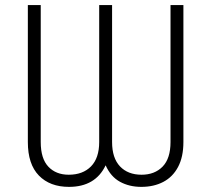

<svg xmlns="http://www.w3.org/2000/svg" viewBox="-20 -727 833 757"><path d="M89.8 -707H140.6V-167Q140.6 -101.6 170.7 -69.8Q200.7 -38.1 251 -38.1Q306.6 -38.1 338.9 -71Q371.1 -104 371.1 -167V-707H421.9V-167Q421.9 -104 453.1 -71Q484.4 -38.1 538.1 -38.1Q589.8 -38.1 621.1 -70.1Q652.3 -102.1 652.3 -167V-707H703.1V-167Q703.1 -108.4 682.1 -68.8Q661.1 -29.3 623.8 -9.8Q586.4 9.8 537.1 9.8Q489.7 9.8 453.1 -10.3Q416.5 -30.3 396.5 -75.2Q356 9.8 252 9.8Q176.8 9.8 133.3 -34.9Q89.8 -79.6 89.8 -167Z"/></svg>

Font: Pretendard JP ExtraLight
Style: Regular
Weight: 200
Designer: Base glyphs from Inter by Rasmus Andersson; Hangeul glyphs from Noto Sans CJK(Source Han Sans) by Jang Soo-young and Kan
Foundry: Kil Hyung-jin
Version: Version 1.309